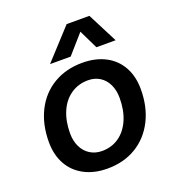

<svg xmlns="http://www.w3.org/2000/svg" viewBox="-143 -899 935 1023"><g transform="rotate(-20 325.0 -387.0)"><path d="M46 -227Q46 -328 85 -404.5Q124 -481 194.5 -522.5Q265 -564 357 -564Q432 -564 487.5 -535Q543 -506 573 -452Q603 -398 603 -326Q603 -225 564 -148.5Q525 -72 455 -30Q385 12 293 12Q218 12 162 -17.5Q106 -47 76 -101Q46 -155 46 -227ZM297 -86Q352 -86 393.5 -115Q435 -144 458 -197Q481 -250 481 -320Q481 -364 465 -397Q449 -430 420.5 -448Q392 -466 354 -466Q299 -466 256.5 -437Q214 -408 191 -355Q168 -302 168 -232Q168 -190 184 -156.5Q200 -123 229.5 -104.5Q259 -86 297 -86ZM350 -786H479L566 -616H457L405 -723L311 -616H194Z"/></g></svg>

Font: Azeret Mono Medium
Style: Italic
Weight: 500
Italic angle: -12°
Designer: Martin Vácha
Foundry: Displaay
Version: Version 1.000; Glyphs 3.0.3, build 3074